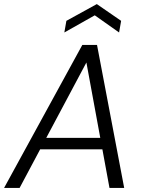

<svg xmlns="http://www.w3.org/2000/svg" viewBox="-32 -920 706 940"><path d="M-12 0 371 -700H443L576 0H504L391 -614L64 0ZM122 -189 150 -245H496L506 -189ZM283 -761 293 -818 442 -900 561 -818 551 -761 432 -845Z"/></svg>

Font: DM Sans Light
Style: Italic
Weight: 300
Italic angle: -10°
Designer: Colophon Foundry, Jonny Pinhorn
Foundry: Colophon Foundry
Version: Version 4.004;gftools[0.9.30]